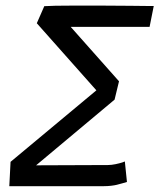

<svg xmlns="http://www.w3.org/2000/svg" viewBox="-20 -653 561 675"><path d="M228.5 -558.6 398.4 -367.2 382.8 -302.7 106.9 -71.8 359.4 -72.8Q371.6 -72.8 386.5 -75.9Q401.4 -79.1 410.2 -82L418.9 -85.4L426.3 -13.2Q421.4 -11.7 409.2 -8.3Q397 -4.9 390.1 -3.2Q383.3 -1.5 371.1 0Q358.9 1.5 345.7 1.5H12.7L17.1 -84L318.8 -335.4L109.4 -571.3L135.7 -631.3Q163.6 -633.3 235.8 -633.3H283.7H337.4Q378.4 -633.3 438.7 -632.6Q499 -631.8 512.7 -631.8H520.5L505.9 -558.6Z"/></svg>

Font: Fantasque Sans Mono
Style: Italic
Weight: 400
Italic angle: -11°
Monospace: yes
Designer: Jany Belluz
Version: Version 1.8.0 ; ttfautohint (v1.8.2)